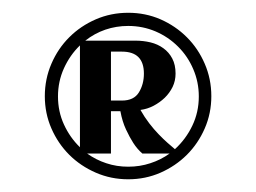

<svg xmlns="http://www.w3.org/2000/svg" viewBox="-20 -723 399 299"><path d="M204.1 -608.4Q204.1 -642.6 169.9 -642.6H152.8V-566.4H169.9Q188.5 -566.4 196.3 -579.1Q204.1 -591.8 204.1 -608.4ZM309.1 -573.2Q309.1 -546.4 298.8 -522.9Q288.6 -499.5 271 -481.9Q253.4 -464.4 230 -454.1Q206.5 -443.8 179.7 -443.8Q152.8 -443.8 129.2 -454.1Q105.5 -464.4 87.9 -481.9Q70.3 -499.5 60.1 -522.9Q49.8 -546.4 49.8 -573.2Q49.8 -600.1 60.1 -623.8Q70.3 -647.5 87.9 -665Q105.5 -682.6 129.2 -692.9Q152.8 -703.1 179.7 -703.1Q206.5 -703.1 230 -692.9Q253.4 -682.6 271 -665Q288.6 -647.5 298.8 -623.8Q309.1 -600.1 309.1 -573.2ZM115.7 -483.9Q129.4 -474.1 145.5 -468.8Q161.6 -463.4 179.7 -463.4Q197.8 -463.4 214.1 -468.8Q230.5 -474.1 244.1 -483.9H201.7Q193.8 -490.7 187.5 -500.5Q182.1 -508.8 176.3 -521.2Q170.4 -533.7 167.5 -549.8H152.8V-483.9ZM104.5 -652.3Q88.9 -637.2 79.6 -616.7Q70.3 -596.2 70.3 -572.8Q70.3 -549.3 79.6 -529.1Q88.9 -508.8 104.5 -493.7ZM289.6 -572.8Q289.6 -595.2 281 -615.2Q272.5 -635.3 257.3 -650.4Q242.2 -665.5 222.2 -674.1Q202.1 -682.6 179.7 -682.6Q161.1 -682.6 144 -676.8Q127 -670.9 112.8 -659.7H190.9Q203.1 -659.7 214.4 -657Q225.6 -654.3 234.4 -647.9Q243.2 -641.6 248.3 -631.8Q253.4 -622.1 253.4 -608.4Q253.4 -597.2 248.8 -587.6Q244.1 -578.1 236.6 -570.8Q229 -563.5 219.2 -558.3Q209.5 -553.2 198.7 -551.8Q205.1 -540.5 212.4 -531Q219.7 -521.5 227.1 -513.9Q234.4 -506.3 241 -500.5Q247.6 -494.6 252.4 -490.7Q269.5 -506.3 279.5 -527.3Q289.6 -548.3 289.6 -572.8Z"/></svg>

Font: Aclonica
Style: Regular
Weight: 400
Version: Version 1.001